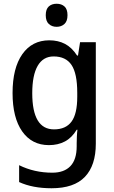

<svg xmlns="http://www.w3.org/2000/svg" viewBox="-20 -764 606 1024"><path d="M243 -549Q290 -549 326.5 -530Q363 -511 391 -468H396L407 -539H491V2Q491 118 433 179Q375 240 255 240Q154 240 82 207V117Q163 157 259 157Q322 157 355.5 122Q389 87 389 16V0Q389 -15 390 -36.5Q391 -58 393 -72H389Q363 -29 326 -9.5Q289 10 241 10Q150 10 98.5 -63Q47 -136 47 -268Q47 -401 99 -475Q151 -549 243 -549ZM266 -463Q210 -463 181 -413Q152 -363 152 -267Q152 -74 268 -74Q331 -74 361.5 -115.5Q392 -157 392 -248V-269Q392 -372 361.5 -417.5Q331 -463 266 -463ZM282 -744Q308 -744 324 -729.5Q340 -715 340 -683Q340 -651 323.5 -636Q307 -621 282 -621Q257 -621 240.5 -636Q224 -651 224 -683Q224 -715 240 -729.5Q256 -744 282 -744Z"/></svg>

Font: Noto Sans Gujarati UI SemiCondensed Medium
Style: Regular
Weight: 500
Width: 4
Designer: Jelle Bosma - Monotype Design Team, Universal Thirst
Foundry: Monotype Imaging Inc.
Version: Version 2.106; ttfautohint (v1.8.4.7-5d5b)